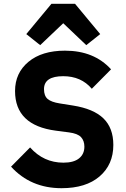

<svg xmlns="http://www.w3.org/2000/svg" viewBox="-20 -976 664 1008"><path d="M191 -739 118 -797 250 -956H374L506 -797L433 -739L312 -854ZM303 12Q141 12 38 -101L138 -202Q209 -122 313 -122Q367 -122 395 -144.5Q423 -167 423 -206Q423 -237 405.5 -256Q388 -275 342 -281L273 -290Q59 -318 59 -498Q59 -593 129.5 -651.5Q200 -710 321 -710Q474 -710 563 -612L462 -510Q406 -576 312 -576Q211 -576 211 -508Q211 -473 230 -456.5Q249 -440 294 -433L363 -422Q471 -405 523 -354.5Q575 -304 575 -215Q575 -112 503 -50Q431 12 303 12Z"/></svg>

Font: Anuphan
Style: Bold
Weight: 700
Designer: Mike Abbink, Paul van der Laan, Pieter van Rosmalen, Mint Tantisuwanna
Foundry: Bold Monday; Cadson Demak
Version: Version 3.002;hotconv 1.0.109;makeotfexe 2.5.65596